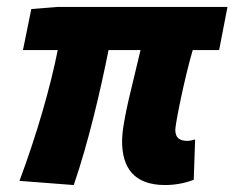

<svg xmlns="http://www.w3.org/2000/svg" viewBox="-20 -520 674 552"><path d="M455 12C490 12 518 4 537 -3L541 -119C532 -117 526 -115 519 -115C497 -115 484 -123 484 -147C484 -162 508 -286 534 -376H610L634 -500H144L70 -494L46 -376H146C125 -270 86 -134 36 0L192 12C234 -110 269 -260 292 -376H384C364 -288 331 -172 331 -114C331 -38 365 12 455 12Z"/></svg>

Font: Source Sans Pro Black
Style: Italic
Weight: 900
Italic angle: -11°
Designer: Paul D. Hunt
Foundry: Adobe Systems Incorporated
Version: Version 3.006;hotconv 1.0.111;makeotfexe 2.5.65597